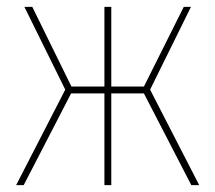

<svg xmlns="http://www.w3.org/2000/svg" viewBox="-20 -539 627 559"><path d="M536 -519 417 -278 560 0H537L399 -267H304V0H284V-267H187L49 0H27L170 -278L51 -519H74L188 -287H284V-519H304V-287H399L515 -519Z"/></svg>

Font: Fira Sans Condensed Thin
Style: Regular
Weight: 250
Width: 3
Designer: Carrois Corporate & Edenspiekermann AG
Foundry: Carrois Corporate GbR & Edenspiekermann AG
Version: Version 4.203